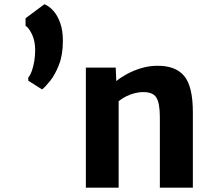

<svg xmlns="http://www.w3.org/2000/svg" viewBox="-20 -870 986 890"><path d="M175 -455.5 111 -496V-510.5Q120.5 -521.5 127.8 -542Q135 -562.5 139 -587.2Q143 -612 143 -637Q143 -681 128 -711.5Q113 -742 98.5 -750.5V-785.5L186 -850.5Q207.5 -842 227.2 -820Q247 -798 259.2 -763.2Q271.5 -728.5 271.5 -681Q271.5 -616 253.5 -570Q235.5 -524 212.8 -495.5Q190 -467 175 -455.5ZM378 0V-556.5H516.5L519 -494Q538 -510 567.5 -526.2Q597 -542.5 632.8 -553.5Q668.5 -564.5 705 -565Q792 -567 833 -518.8Q874 -470.5 874 -349.5V0H721V-328Q721 -393 704 -419Q687 -445 637.5 -443Q622.5 -442.5 603.8 -437.8Q585 -433 565.8 -423.8Q546.5 -414.5 530 -401V0Z"/></svg>

Font: Koeln Type Sans
Style: Bold
Weight: 700
Designer: Eben Sorkin
Foundry: Eben Sorkin
Version: Version 2.001